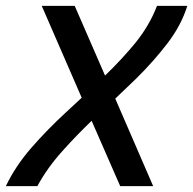

<svg xmlns="http://www.w3.org/2000/svg" viewBox="-34 -638 662 658"><path d="M94 0H-14Q19 -69 73.5 -131.5Q128 -194 192 -253Q219 -278 246 -303L109 -618H222L326 -379Q383 -434 430 -491Q479 -552 504 -618H608Q587 -551 539.5 -489Q492 -427 431 -367Q396 -333 361 -300L491 0H378L280 -224Q229 -175 185 -126Q129 -65 94 0Z"/></svg>

Font: Victor Mono Thin
Style: Bold Italic
Weight: 700
Italic angle: -12°
Monospace: yes
Version: Version 1.561;gftools[0.9.30]